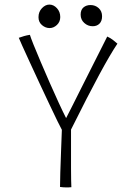

<svg xmlns="http://www.w3.org/2000/svg" viewBox="-20 -811 572 838"><path d="M250 -244.5Q245.5 -252 230.5 -282.8Q215.5 -313.5 195 -357Q174.5 -400.5 152.2 -448.2Q130 -496 110.2 -539Q90.5 -582 77.2 -611.2Q64 -640.5 62 -646Q73 -650 85 -653.5Q97 -657 110.5 -659Q113.5 -648.5 126.2 -616.5Q139 -584.5 157.8 -540.5Q176.5 -496.5 197 -449.8Q217.5 -403 236.5 -362Q255.5 -321 268.5 -295.5Q276.5 -310.5 294 -345.5Q311.5 -380.5 334 -425.2Q356.5 -470 379.2 -515Q402 -560 420.5 -596.8Q439 -633.5 448 -651.5Q462.5 -645 473.5 -636.2Q484.5 -627.5 492.5 -620.5Q462 -575.5 412.5 -483.8Q363 -392 290 -245.5V-127Q290 -105 290 -76.8Q290 -48.5 290.5 -25.2Q291 -2 291.5 6Q286 6.5 280.5 6.8Q275 7 270 7Q257.5 7 242 5Q242 -15 243.2 -58Q244.5 -101 246.5 -151.5Q248.5 -202 250 -244.5ZM196.5 -688.5Q178.5 -688.5 163.2 -701.5Q148 -714.5 148 -736Q148 -759.5 163 -775.2Q178 -791 195.5 -791Q214 -791 228.5 -775.2Q243 -759.5 243 -736.5Q243 -716 228.5 -702.2Q214 -688.5 196.5 -688.5ZM384.5 -696.5Q363.5 -696.5 347.8 -710.8Q332 -725 332 -747Q332 -768 344.2 -778.5Q356.5 -789 375 -789Q396 -789 410.8 -775.5Q425.5 -762 425.5 -740Q425.5 -719 414.2 -707.8Q403 -696.5 384.5 -696.5Z"/></svg>

Font: Grandstander Thin
Style: Regular
Weight: 100
Designer: Tyler Finck
Foundry: Etcetera Type Co
Version: Version 1.200; ttfautohint (v1.8.3)